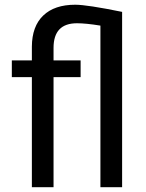

<svg xmlns="http://www.w3.org/2000/svg" viewBox="-20 -780 608 800"><path d="M398.4 -673.3Q337.9 -683.1 300.8 -683.1Q203.1 -683.1 203.1 -580.6V-528.3H315.9V-458.5H203.1V0H112.8V-458.5H29.3V-528.3H112.8V-585.9Q113.3 -670.4 160.2 -715.3Q207 -760.3 293.5 -760.3Q342.8 -760.3 488.8 -730.5V0H398.4Z"/></svg>

Font: MAUL
Style: Regular
Weight: 400
Designer: MAUL
Version: Version 1.0; 2020; ttfautohint (v1.8.3)